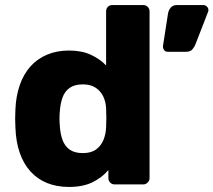

<svg xmlns="http://www.w3.org/2000/svg" viewBox="-20 -730 845 760"><path d="M253 10Q205 10 166.5 -5.5Q128 -21 100.5 -51.5Q73 -82 58 -125.5Q43 -169 41 -225Q40 -245 40 -260.5Q40 -276 41 -296Q43 -349 58 -392.5Q73 -436 100 -466.5Q127 -497 166 -513.5Q205 -530 253 -530Q303 -530 339 -513.5Q375 -497 400 -471V-685Q400 -696 407 -703Q414 -710 425 -710H547Q557 -710 564.5 -703Q572 -696 572 -685V-25Q572 -15 564.5 -7.5Q557 0 547 0H434Q423 0 416 -7.5Q409 -15 409 -25V-57Q385 -28 347 -9Q309 10 253 10ZM308 -124Q341 -124 360.5 -138.5Q380 -153 389.5 -176Q399 -199 400 -226Q401 -246 401 -264Q401 -282 400 -301Q399 -326 389 -347.5Q379 -369 359 -382.5Q339 -396 308 -396Q275 -396 255.5 -382Q236 -368 227.5 -344Q219 -320 217 -291Q214 -260 217 -229Q219 -200 227.5 -176Q236 -152 255.5 -138Q275 -124 308 -124ZM644 -525Q635 -525 630 -531.5Q625 -538 625 -547L645 -676Q647 -689 655.5 -699.5Q664 -710 681 -710H785Q793 -710 799 -704Q805 -698 805 -690Q805 -684 802 -679L753 -553Q749 -543 741 -534Q733 -525 716 -525Z"/></svg>

Font: DVN-Rubik
Style: Bold
Weight: 700
Designer: Hubert and Fischer
Foundry: Hubert & Fischer
Version: Version 2.102